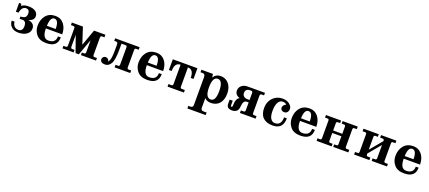

<svg xmlns="http://www.w3.org/2000/svg" viewBox="82 -1835 7624 3414"><g transform="rotate(20 3894.0 -128.0)"><path d="M231 6.3Q141.6 6.3 91.8 -45.9Q51.3 -89.4 48.8 -155.3H102.5Q106.9 -104 136 -72.3Q165 -40.5 217.3 -40.5Q250.5 -40.5 272 -62Q295.9 -86.4 295.9 -136.7Q295.9 -189 275.9 -211.9Q255.9 -234.9 229 -234.9Q205.1 -234.9 170.4 -233.4V-277.8Q231.4 -277.8 256.8 -300.3Q282.2 -322.8 282.2 -372.6Q282.2 -413.6 262.2 -433.6Q245.6 -449.7 217.8 -449.7Q136.2 -449.7 113.8 -329.1H64.9V-496.1H104L118.7 -457.5Q156.7 -496.1 247.1 -496.1Q330.1 -496.1 377.7 -463.1Q425.3 -430.2 425.3 -371.6Q425.3 -293.9 324.7 -267.1Q445.3 -246.6 445.3 -147.5Q445.3 -79.1 387.2 -37.1Q329.1 4.9 231 6.3Z M760.7 11.7Q635.3 11.7 573.7 -59.6Q512.2 -130.9 512.2 -230Q512.2 -346.2 575.9 -423.1Q639.6 -500 757.3 -500Q855.5 -500 915.5 -425.8Q975.6 -351.6 976.6 -232.4H667.5Q667.5 -44.9 779.3 -44.9Q918.5 -44.9 918.5 -172.9H971.7Q971.7 11.7 760.7 11.7ZM834.5 -282.2Q834.5 -449.2 751.5 -449.2Q673.8 -449.2 668.5 -282.2Z M1700.7 0H1415.5V-48.3H1459.5Q1486.8 -48.3 1486.8 -82.5V-307.1L1375.5 0H1313.5L1205.1 -308.1V-82.5Q1205.1 -48.3 1231.9 -48.3H1277.3V0H1065.9V-48.3H1114.3Q1141.1 -48.3 1141.1 -82.5V-406.2Q1141.1 -440.4 1114.3 -440.4H1065.9V-488.8H1274.9L1375.5 -181.6L1485.8 -488.8H1700.7V-440.4H1652.8Q1626 -440.4 1626 -406.2V-82.5Q1626 -48.3 1652.8 -48.3H1700.7Z M1875 11.2Q1824.2 11.2 1802.5 -8.1Q1780.8 -27.3 1780.8 -56.2Q1780.8 -82 1798.8 -99.9Q1816.9 -117.7 1844.2 -117.7Q1871.1 -117.7 1889.2 -99.6Q1907.2 -81.5 1907.2 -59.6Q1918.5 -60.1 1935.5 -104.5Q1954.1 -154.3 1954.1 -296.4V-394.5Q1954.1 -440.4 1921.9 -440.4H1885.7V-488.8H2348.1V-440.4H2299.8Q2272.9 -440.4 2272.9 -409.7V-79.1Q2272.9 -48.3 2299.8 -48.3H2348.1V0H2053.2V-48.3H2102.1Q2128.9 -48.3 2128.9 -79.1V-406.2Q2128.9 -437.5 2102.1 -437.5H2023.9V-323.2Q2023.9 -129.4 1982.9 -59.1Q1941.9 11.2 1875 11.2Z M2670.9 11.7Q2545.4 11.7 2483.9 -59.6Q2422.4 -130.9 2422.4 -230Q2422.4 -346.2 2486.1 -423.1Q2549.8 -500 2667.5 -500Q2765.6 -500 2825.7 -425.8Q2885.7 -351.6 2886.7 -232.4H2577.6Q2577.6 -44.9 2689.5 -44.9Q2828.6 -44.9 2828.6 -172.9H2881.8Q2881.8 11.7 2670.9 11.7ZM2744.6 -282.2Q2744.6 -449.2 2661.6 -449.2Q2584 -449.2 2578.6 -282.2Z M3363.8 0H3054.2V-48.3H3112.3Q3139.2 -48.3 3139.2 -79.1V-445.3Q3028.8 -445.3 3028.8 -286.1H2976.1V-488.8H3441.9V-286.1H3388.7Q3388.7 -445.3 3278.3 -445.3V-79.1Q3278.3 -48.3 3305.2 -48.3H3363.8Z M3864.7 244.1H3518.6V195.3H3557.6Q3606.4 195.3 3606.4 146.5V-383.3Q3606.4 -440.4 3557.6 -440.4H3517.6V-488.3H3735.8L3745.6 -422.9Q3790.5 -500 3882.8 -500Q3977.1 -500 4035.9 -429.4Q4094.7 -358.9 4094.7 -245.6Q4094.7 -126 4036.1 -58.1Q3977.5 9.8 3872.6 9.8Q3798.3 9.8 3755.4 -38.1V146.5Q3755.4 195.3 3804.2 195.3H3864.7ZM3852.1 -46.9Q3945.3 -46.9 3945.3 -237.3Q3945.3 -437 3848.1 -437Q3751 -437 3751 -237.3Q3751 -46.9 3852.1 -46.9Z M4273.4 6.3Q4222.7 6.3 4197 -15.4Q4171.4 -37.1 4171.4 -78.6V-161.1H4229.5V-74.7Q4229.5 -52.7 4246.1 -52.7Q4262.2 -52.7 4262.2 -74.7Q4262.2 -151.9 4279.5 -191.4Q4296.9 -231 4329.1 -246.6Q4236.8 -273.9 4236.8 -359.9Q4236.8 -414.1 4279.5 -451.4Q4322.3 -488.8 4388.7 -488.8H4720.2V-440.4H4671.9Q4645 -440.4 4645 -404.8V-83Q4645 -48.3 4671.9 -48.3H4720.2V0H4424.3V-48.3H4478.5Q4505.9 -48.3 4505.9 -83V-229H4469.2Q4403.3 -229 4396 -111.3Q4388.7 6.3 4273.4 6.3ZM4505.9 -275.4V-406.7Q4505.9 -440.4 4478.5 -440.4H4459Q4369.1 -440.4 4369.1 -360.4Q4369.1 -323.7 4393.8 -299.6Q4418.5 -275.4 4464.4 -275.4Z M5043.5 11.2Q4924.8 11.2 4861.1 -50.3Q4797.4 -111.8 4797.4 -231.9Q4797.4 -349.6 4870.1 -424.8Q4942.9 -500 5051.8 -500Q5134.8 -500 5185.1 -458.5Q5235.4 -417 5235.4 -371.1Q5235.4 -332.5 5215.1 -307.1Q5194.8 -281.7 5154.8 -281.7Q5125.5 -281.7 5106.4 -298.8Q5087.4 -315.9 5087.4 -339.8Q5087.4 -393.1 5145.5 -418.9Q5124.5 -449.2 5072.8 -449.2Q5017.6 -449.2 4986.6 -393.1Q4955.6 -336.9 4955.6 -231.9Q4955.6 -137.7 4985.8 -89.8Q5016.1 -42 5067.4 -42Q5188.5 -42 5188.5 -195.3H5240.7Q5240.7 11.2 5043.5 11.2Z M5568.8 11.7Q5443.4 11.7 5381.8 -59.6Q5320.3 -130.9 5320.3 -230Q5320.3 -346.2 5384 -423.1Q5447.8 -500 5565.4 -500Q5663.6 -500 5723.6 -425.8Q5783.7 -351.6 5784.7 -232.4H5475.6Q5475.6 -44.9 5587.4 -44.9Q5726.6 -44.9 5726.6 -172.9H5779.8Q5779.8 11.7 5568.8 11.7ZM5642.6 -282.2Q5642.6 -449.2 5559.6 -449.2Q5481.9 -449.2 5476.6 -282.2Z M6475.1 0H6189.5V-48.3H6233.9Q6261.2 -48.3 6261.2 -79.1V-227.5H6088.4V-79.1Q6088.4 -48.3 6115.2 -48.3H6160.2V0H5874V-48.3H5922.4Q5949.2 -48.3 5949.2 -79.1V-409.7Q5949.2 -440.4 5922.4 -440.4H5874V-488.8H6160.2V-440.4H6115.2Q6088.4 -440.4 6088.4 -409.7V-273.9H6261.2V-409.7Q6261.2 -440.4 6233.9 -440.4H6189.5V-488.8H6475.1V-440.4H6427.2Q6400.4 -440.4 6400.4 -409.7V-79.1Q6400.4 -48.3 6427.2 -48.3H6475.1Z M7206.5 0H6916.5V-48.3H6965.3Q6992.7 -48.3 6992.7 -79.1V-328.6L6799.3 -97.2V-79.1Q6799.3 -48.3 6826.2 -48.3H6874V0H6584.5V-48.3H6633.3Q6660.2 -48.3 6660.2 -79.1V-409.7Q6660.2 -440.4 6633.3 -440.4H6584.5V-488.8H6874V-440.4H6826.2Q6799.3 -440.4 6799.3 -409.7V-169.9L6992.7 -400.9V-409.7Q6992.7 -440.4 6965.3 -440.4H6916.5V-488.8H7206.5V-440.4H7158.7Q7131.8 -440.4 7131.8 -409.7V-79.1Q7131.8 -48.3 7158.7 -48.3H7206.5Z M7531.7 11.7Q7406.2 11.7 7344.7 -59.6Q7283.2 -130.9 7283.2 -230Q7283.2 -346.2 7346.9 -423.1Q7410.6 -500 7528.3 -500Q7626.5 -500 7686.5 -425.8Q7746.6 -351.6 7747.6 -232.4H7438.5Q7438.5 -44.9 7550.3 -44.9Q7689.5 -44.9 7689.5 -172.9H7742.7Q7742.7 11.7 7531.7 11.7ZM7605.5 -282.2Q7605.5 -449.2 7522.5 -449.2Q7444.8 -449.2 7439.5 -282.2Z"/></g></svg>

Font: Munson
Style: Bold
Weight: 700
Designer: Paul James MIller
Foundry: High-Logic / Made with FontCreator
Version: Version 2.10;May 5, 2019;FontCreator 11.5.0.2430 64-bit